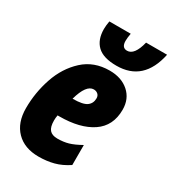

<svg xmlns="http://www.w3.org/2000/svg" viewBox="-191 -885 895 997"><g transform="rotate(30 256.5 -386.0)"><path d="M17 -176Q17 -269 47 -357.5Q77 -446 140 -504Q203 -562 297 -562Q368 -562 412 -523Q456 -484 456 -419Q456 -322 384 -273.5Q312 -225 188 -225H178Q175 -209 175 -193Q175 -154 190 -137Q205 -120 237 -120Q273 -120 302.5 -128.5Q332 -137 373 -160V-40Q331 -12 289 -1Q247 10 199 10Q114 10 65.5 -39.5Q17 -89 17 -176ZM204 -339Q263 -339 286 -355.5Q309 -372 309 -403Q309 -418 299 -427Q289 -436 274 -436Q229 -436 202 -339ZM162 -734Q162 -755 167 -782H295Q290 -755 290 -737Q290 -696 322 -696Q366 -696 387 -782H513Q475 -601 313 -601Q234 -601 198 -635.5Q162 -670 162 -734Z"/></g></svg>

Font: Noto Sans UI CondBlack
Style: Italic
Weight: 900
Width: 3
Italic angle: -12°
Designer: Monotype Design Team
Foundry: Monotype Imaging Inc.
Version: Version 1.001